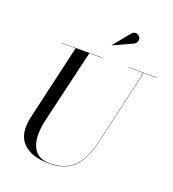

<svg xmlns="http://www.w3.org/2000/svg" viewBox="-171 -1104 1122 1248"><g transform="rotate(20 389.5 -480.0)"><path d="M569 -908.5 433 -846 432 -847 526.5 -963Q542.5 -978.5 559 -974.2Q575.5 -970 582.5 -957.5Q589.5 -945 585.2 -930.2Q581 -915.5 569 -908.5ZM124 -750H409V-748H313.5L194 -240Q183 -193 181.8 -148.2Q180.5 -103.5 192.8 -67.2Q205 -31 234.5 -9.5Q264 12 314 12Q391 12 440.8 -16.8Q490.5 -45.5 520.5 -99.5Q550.5 -153.5 568 -230L687.5 -748H584V-750H779V-748H689.5L570 -230Q552 -151.5 521.2 -96.8Q490.5 -42 439.2 -13.5Q388 15 309 15Q187 15 128.8 -46Q70.5 -107 99 -230L218.5 -748H124Z"/></g></svg>

Font: Bodoni* 96pt
Style: Italic
Weight: 400
Italic angle: -13°
Version: Version 2.3